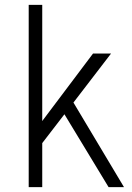

<svg xmlns="http://www.w3.org/2000/svg" viewBox="-20 -770 545 790"><path d="M426.8 0 245.1 -299.8 153.8 -181.2V0H98.1V-750H153.8V-272L362.8 -549.8H437L282.2 -348.1L490.2 0Z"/></svg>

Font: Stilu Light
Style: Regular
Weight: 300
Designer: Genilson Lima Santos
Foundry: Genilson Lima Santos
Version: Version 1.200;PS 001.200;hotconv 1.0.88;makeotf.lib2.5.64775